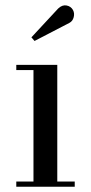

<svg xmlns="http://www.w3.org/2000/svg" viewBox="-20 -705 343 725"><path d="M242.2 -618.7 110.4 -550.3 98.6 -564 199.7 -672.9Q215.3 -687.5 231.4 -684.3Q247.6 -681.2 255.4 -667.5Q262.2 -655.3 258.3 -640.1Q254.4 -625 242.2 -618.7ZM41.5 -19.5H106.4V-440.4H41.5V-460H196.3V-19.5H262.2V0H41.5Z"/></svg>

Font: Bodoni* 11pt
Style: Regular
Weight: 400
Version: Version 2.3